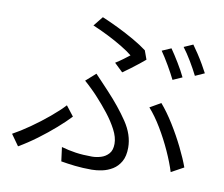

<svg xmlns="http://www.w3.org/2000/svg" viewBox="-84 -864 1169 1001"><g transform="rotate(10 500.0 -363.5)"><path d="M485.8 -537.1Q506.3 -549.8 526.1 -564.5Q545.9 -579.1 558.1 -588.9Q536.1 -606.9 499.8 -628.9Q463.4 -650.9 421.4 -671.9Q379.4 -692.9 340.8 -709L381.8 -759.8Q419.9 -744.1 466.1 -721.7Q512.2 -699.2 555.2 -674.6Q598.1 -649.9 627 -627.9L644 -581.1Q632.3 -570.8 612.8 -555.4Q593.3 -540 571.3 -523.4Q549.3 -506.8 530.8 -494.1ZM289.1 -56.2Q326.7 -45.4 365 -39.8Q403.3 -34.2 452.1 -34.2Q474.6 -34.2 498.8 -41.5Q522.9 -48.8 539.6 -67.4Q556.2 -85.9 556.2 -120.1Q556.2 -154.8 535.4 -194.3Q514.6 -233.9 484.4 -272.5Q454.1 -311 424.8 -342.8Q409.2 -360.4 388.4 -380.6Q367.7 -400.9 348.1 -418L399.9 -463.9Q417.5 -445.8 436 -425.8Q454.6 -405.8 472.2 -387.2Q540 -314.9 585 -247.8Q629.9 -180.7 629.9 -112.8Q629.9 -67.4 613.5 -38.8Q597.2 -10.3 571.5 5.4Q545.9 21 517.1 27.1Q488.3 33.2 462.9 33.2Q414.1 33.2 373 28.6Q332 23.9 298.8 18.1ZM870.1 -25.9Q855.5 -73.2 829.1 -131.6Q802.7 -189.9 769.5 -245.4Q736.3 -300.8 702.1 -338.9L759.8 -372.1Q794.9 -331.5 829.6 -275.6Q864.3 -219.7 892.3 -162.6Q920.4 -105.5 936 -62ZM317.9 -222.2Q289.1 -191.4 247.8 -155.3Q206.5 -119.1 158.7 -83.5Q110.8 -47.9 63 -20L21 -79.1Q61.5 -101.1 110.4 -135.3Q159.2 -169.4 203.9 -206.8Q248.5 -244.1 276.9 -274.9ZM762.2 -662.1Q781.7 -634.3 805.9 -594.5Q830.1 -554.7 845.2 -522.9L795.9 -501Q780.8 -531.7 757.6 -571.8Q734.4 -611.8 713.9 -641.1ZM871.1 -701.2Q884.8 -682.6 901.1 -657.7Q917.5 -632.8 931.9 -607.9Q946.3 -583 956.1 -564L907.2 -542Q890.6 -575.2 867.7 -613.8Q844.7 -652.3 823.2 -680.2Z"/></g></svg>

Font: Shanggu Mono N
Style: Regular
Weight: 350
Designer: GuiWonder
Version: Version 1.021